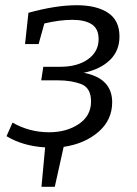

<svg xmlns="http://www.w3.org/2000/svg" viewBox="-20 -557 524 736"><path d="M410 -165Q410 -97 357.5 -51.5Q305 -6 224 6L190 159H139L153 8Q68 3 5 -35L28 -87Q93 -50 168 -50Q235 -50 282 -81.5Q329 -113 329 -168Q329 -220 291.5 -234.5Q254 -249 203 -249H138L146 -301H211Q277 -301 317.5 -330Q358 -359 358 -407Q358 -447 331.5 -464Q305 -481 257 -481Q209 -481 150 -467L128 -388H76L89 -508Q194 -537 274 -537Q350 -537 394 -508Q438 -479 438 -417Q438 -362 401 -326.5Q364 -291 301 -278Q410 -257 410 -165Z"/></svg>

Font: Bitter Pro
Style: Italic
Weight: 400
Italic angle: -9°
Designer: Sol Matas, and Bitter project Authors
Foundry: Sol Matas
Version: Version 1.010